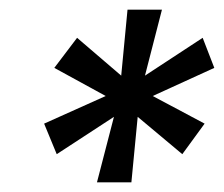

<svg xmlns="http://www.w3.org/2000/svg" viewBox="-20 -707 462 396"><path d="M180 -331 215 -466 97 -389 71 -452 198 -509 92 -567 139 -629 230 -551 243 -687H314L279 -551L398 -629L422 -567L295 -509L402 -452L356 -389L264 -466L251 -331Z"/></svg>

Font: Archivo SemiBold Medium
Style: Italic
Weight: 500
Italic angle: -10°
Version: Version 2.001